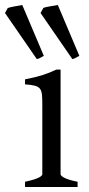

<svg xmlns="http://www.w3.org/2000/svg" viewBox="-66 -747 356 767"><path d="M176 -51V-469H159C123 -452 91 -441 34 -430V-410C101 -405 103 -396 103 -327V-51C103 -45 92 -33 34 -21V0H244V-21C190 -31 176 -45 176 -51ZM251 -524 165 -727C156 -725 116 -720 107 -715L96 -695L223 -511C235 -514 232 -514 251 -524ZM-46 -695 81 -511C87 -512 92 -514 95 -516L109 -524L23 -727C0 -723 -24 -719 -35 -715Z"/></svg>

Font: Temporarium
Style: Regular
Weight: 400
Version: Version 1.1